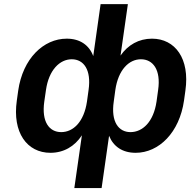

<svg xmlns="http://www.w3.org/2000/svg" viewBox="-20 -739 953 942"><path d="M478.5 183.6 515.1 -72.8C536.6 -19.5 581.5 10.7 645.5 10.7C759.8 10.7 860.4 -88.9 882.8 -245.6L889.6 -294.4C912.1 -451.2 839.4 -549.3 725.6 -549.3C661.1 -549.3 607.4 -518.6 571.3 -466.3L607.4 -718.8H473.6L437.5 -463.9C417.5 -517.6 372.6 -549.3 307.6 -549.3C192.9 -549.3 91.8 -451.2 69.3 -294.4L62.5 -245.6C40 -88.9 112.3 10.7 227.5 10.7C292 10.7 346.2 -20.5 381.8 -75.2L344.7 183.6ZM280.3 -90.8C221.7 -90.8 183.1 -141.1 197.3 -240.7L205.6 -297.9C219.7 -396 273.4 -448.2 332 -448.2C391.1 -448.2 428.7 -396 414.6 -297.9L406.7 -240.7C392.1 -141.1 339.4 -90.8 280.3 -90.8ZM620.1 -90.8C562 -90.8 523.4 -141.1 538.1 -240.7L545.9 -297.9C560.1 -396 612.3 -448.2 671.4 -448.2C731 -448.2 770 -396 755.9 -297.9L748 -240.7C733.4 -141.1 679.7 -90.8 620.1 -90.8Z"/></svg>

Font: Winston SemiBold
Style: Italic
Weight: 600
Italic angle: -8.13011°
Designer: Vernon Adams, Kim Jin-seong, David Berlow, Cristiano Sobral
Foundry: The Winston Project Authors
Version: Version 3.004